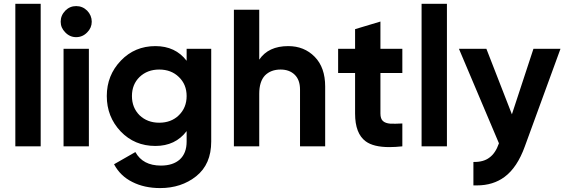

<svg xmlns="http://www.w3.org/2000/svg" viewBox="-20 -750 2894 984"><path d="M58.6 0Q58.6 -182.6 58.6 -730.5Q90.8 -730.5 188.5 -730.5Q188.5 -547.9 188.5 0Q155.3 0 58.6 0Z M370.1 -559.6Q337.9 -559.6 314.5 -584Q291 -607.4 291 -638.7Q291 -670.9 314.5 -695.3Q337.9 -718.8 370.1 -718.8Q403.3 -718.8 426.8 -695.3Q450.2 -670.9 450.2 -638.7Q450.2 -607.4 426.8 -584Q403.3 -559.6 370.1 -559.6ZM305.7 0Q305.7 -125 305.7 -500Q337.9 -500 435.5 -500Q435.5 -375 435.5 0Q402.3 0 305.7 0Z M936.5 -500Q967.8 -500 1062.5 -500Q1062.5 -380.9 1062.5 -24.4Q1062.5 91.8 985.4 153.3Q909.2 213.9 800.8 213.9Q719.7 213.9 658.2 182.6Q596.7 152.3 564.5 91.8Q600.6 71.3 673.8 29.3Q711.9 98.6 804.7 98.6Q866.2 98.6 901.4 67.4Q936.5 35.2 936.5 -24.4Q936.5 -42 936.5 -78.1Q878.9 -2 776.4 -2Q669.9 -2 598.6 -76.2Q527.3 -151.4 527.3 -257.8Q527.3 -364.3 599.6 -439.5Q670.9 -513.7 776.4 -513.7Q878.9 -513.7 936.5 -438.5Q936.5 -459 936.5 -500ZM795.9 -121.1Q857.4 -121.1 896.5 -159.2Q936.5 -198.2 936.5 -257.8Q936.5 -317.4 896.5 -355.5Q857.4 -393.6 795.9 -393.6Q735.4 -393.6 695.3 -355.5Q656.2 -317.4 656.2 -257.8Q656.2 -198.2 695.3 -159.2Q735.4 -121.1 795.9 -121.1Z M1457 -513.7Q1539.1 -513.7 1592.8 -459Q1646.5 -404.3 1646.5 -306.6Q1646.5 -205.1 1646.5 0Q1614.3 0 1517.6 0Q1517.6 -72.3 1517.6 -291Q1517.6 -340.8 1490.2 -367.2Q1462.9 -393.6 1418 -393.6Q1368.2 -393.6 1337.9 -363.3Q1308.6 -332 1308.6 -269.5Q1308.6 -179.7 1308.6 0Q1275.4 0 1178.7 0Q1178.7 -174.8 1178.7 -700.2Q1210.9 -700.2 1308.6 -700.2Q1308.6 -635.7 1308.6 -444.3Q1355.5 -513.7 1457 -513.7Z M2042 -376Q2013.7 -376 1929.7 -376Q1929.7 -324.2 1929.7 -168Q1929.7 -141.6 1942.4 -129.9Q1955.1 -118.2 1980.5 -116.2Q2004.9 -115.2 2042 -117.2Q2042 -78.1 2042 0Q2005.9 3.9 1975.6 3.9Q1894.5 3.9 1854.5 -25.4Q1799.8 -65.4 1799.8 -168Q1799.8 -237.3 1799.8 -376Q1778.3 -376 1712.9 -376Q1712.9 -407.2 1712.9 -500Q1735.4 -500 1799.8 -500Q1799.8 -525.4 1799.8 -600.6Q1832 -610.4 1929.7 -639.6Q1929.7 -605.5 1929.7 -500Q1957 -500 2042 -500Q2042 -468.8 2042 -376Z M2140.6 0Q2140.6 -182.6 2140.6 -730.5Q2172.9 -730.5 2270.5 -730.5Q2270.5 -547.9 2270.5 0Q2237.3 0 2140.6 0Z M2713.9 -500Q2749 -500 2852.5 -500Q2806.6 -375 2669.9 0Q2630.9 108.4 2566.4 156.2Q2507.8 200.2 2423.8 200.2Q2415 200.2 2406.2 200.2Q2406.2 160.2 2406.2 80.1Q2458 81.1 2488.3 57.6Q2519.5 35.2 2537.1 -15.6Q2468.8 -177.7 2332 -500Q2367.2 -500 2472.7 -500Q2505.9 -416 2603.5 -164.1Q2630.9 -248 2713.9 -500Z"/></svg>

Font: LeFont
Style: Regular
Weight: 700
Designer: Leryon MEDIA
Version: Version 1.0